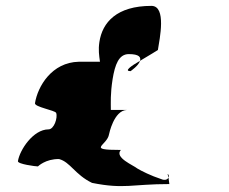

<svg xmlns="http://www.w3.org/2000/svg" viewBox="-20 -692 779 653"><path d="M41 -144C39 -134 101 -126 109 -126C109 -126 135 -152 181 -151C219 -141 235 -98 293 -70C403 -48 428 -66 556 -66L553 -88C550 -82 542 -77 528 -83C494 -94 460 -111 447 -119C434 -130 368 -156 391 -182C271 -182 345 -196 351 -236C351 -236 367 -316 411 -318H357C357 -343 355 -372 363 -423C371 -472 384 -508 418 -508C454 -508 460 -497 456 -485C487 -503 517 -522 517 -522C523 -560 547 -672 495 -672C377 -672 328 -616 318 -549C314 -522 317 -504 320 -482H248C156 -480 108 -398 99 -341C97 -328 167 -317 171 -308C177 -292 164 -252 145 -252C93 -252 47 -182 41 -144ZM424 -450C424 -450 452 -469 456 -485C425 -467 401 -450 424 -450ZM550 -100 553 -88C556 -93 553 -100 550 -100Z"/></svg>

Font: Ampere
Style: SCUltExtIta
Weight: 400
Version: Version 1